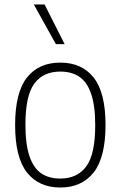

<svg xmlns="http://www.w3.org/2000/svg" viewBox="-20 -828 538 857"><path d="M47.5 -270Q47.5 -415 100.2 -481.8Q153 -548.5 249 -548.5Q345 -548.5 398 -481.8Q451 -415 451 -270Q451 -125.5 398 -58.2Q345 9 249 9Q153.5 9 100.5 -58Q47.5 -125 47.5 -270ZM405 -268.5Q405 -358 386.2 -410.8Q367.5 -463.5 333.2 -486Q299 -508.5 249 -508.5Q173 -508.5 133.2 -454.8Q93.5 -401 93.5 -272Q93.5 -182.5 112 -129.5Q130.5 -76.5 164.8 -53.8Q199 -31 249 -31Q325 -31 365 -85.2Q405 -139.5 405 -268.5ZM229.5 -631 131 -808H179L268.5 -631Z"/></svg>

Font: Encode Sans Semi Condensed ExLight
Style: Regular
Weight: 275
Width: 4
Designer: Multiple Designers
Foundry: Impallari Type
Version: Version 2.000